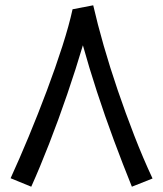

<svg xmlns="http://www.w3.org/2000/svg" viewBox="-20 -695 616 725"><path d="M98 10 20 -22Q53 -94 88.5 -179.5Q124 -265 157 -353Q190 -441 215.5 -520.5Q241 -600 254 -660L332 -675Q348 -605 371.5 -523Q395 -441 424.5 -354.5Q454 -268 487 -183Q520 -98 556 -21L478 10Q444 -74 410 -165.5Q376 -257 346 -349Q316 -441 293 -524Q267 -436 234 -339.5Q201 -243 165.5 -152Q130 -61 98 10Z"/></svg>

Font: Go Noto Current
Style: Regular
Weight: 400
Designer: Monotype Design Team
Foundry: Monotype Imaging Inc.
Version: Version 2.007; ttfautohint (v1.8) -l 8 -r 50 -G 200 -x 14 -D